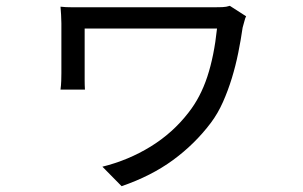

<svg xmlns="http://www.w3.org/2000/svg" viewBox="-20 -560 1040 660"><path d="M826 -504Q823 -499 819.5 -485Q816 -471 814 -465Q808 -423 799 -378.5Q790 -334 777 -291.5Q764 -249 746.5 -209.5Q729 -170 705 -138Q650 -65 575 -10Q500 45 398 80L332 13Q421 -9 497.5 -56Q574 -103 628 -173Q669 -225 692.5 -296Q716 -367 726 -462H271V-308Q271 -300 271 -283.5Q271 -267 272 -252H188Q190 -267 190.5 -282Q191 -297 191 -308V-480Q191 -494 190 -509Q189 -524 188 -537Q205 -535 228.5 -535Q252 -535 278 -535H718Q731 -535 744.5 -535.5Q758 -536 770 -540Z"/></svg>

Font: SpoqaHanSans-Regular
Style: Regular
Weight: 400
Designer: [Spoqa Han Sans] Dong-huui Kim \uAE40 \uB3D9 \uD718  Younghwa Kang \uAC15 \uC601 \uD654  [Noto Sans] Ryoko NISHIZUKA \u8
Foundry: Spoqa (http://www.spoqa-han-sans.com)
Version: Version 2.000